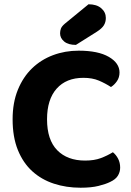

<svg xmlns="http://www.w3.org/2000/svg" viewBox="-20 -861 614 898"><path d="M539 -522Q539 -499 527 -481.5Q515 -464 499 -454Q473 -471 442.5 -484Q412 -497 370 -497Q290 -497 245 -446.5Q200 -396 200 -303Q200 -207 247.5 -158.5Q295 -110 378 -110Q421 -110 451.5 -121.5Q482 -133 508 -149Q523 -137 532.5 -118.5Q542 -100 542 -77Q542 -57 531.5 -39.5Q521 -22 495 -10Q475 0 441 8.5Q407 17 357 17Q290 17 232 -2Q174 -21 131 -60Q88 -99 63.5 -159.5Q39 -220 39 -303Q39 -381 63.5 -441Q88 -501 130 -541.5Q172 -582 228 -603Q284 -624 348 -624Q439 -624 489 -595Q539 -566 539 -522ZM394 -841Q432 -841 453.5 -822.5Q475 -804 475 -777Q475 -758 466 -743Q457 -728 432 -712L335 -651Q299 -651 280 -667Q261 -683 261 -705Q261 -717 265 -727.5Q269 -738 283 -750Z"/></svg>

Font: Baloo 2
Style: Bold
Weight: 700
Designer: Sarang Kulkarni and Ek Type
Foundry: Ek Type
Version: Version 1.640;hotconv 1.0.111;makeotfexe 2.5.65597; ttfautoh